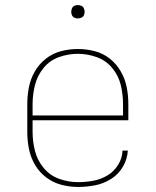

<svg xmlns="http://www.w3.org/2000/svg" viewBox="-20 -732 616 760"><path d="M289 8Q323 8 356.5 1.5Q390 -5 419.5 -23.5Q449 -42 466.5 -72Q484 -102 486 -136H465Q464 -106 447.5 -79.5Q431 -53 405 -37.5Q379 -22 349 -16.5Q319 -11 289 -11Q251 -11 214.5 -24Q178 -37 153 -67Q128 -97 118.5 -134.5Q109 -172 109 -210V-256H488V-320Q488 -354 481.5 -387Q475 -420 458 -449.5Q441 -479 414.5 -500Q388 -521 355 -529.5Q322 -538 288 -538Q254 -538 221.5 -529.5Q189 -521 162 -500Q135 -479 118 -449.5Q101 -420 94.5 -387Q88 -354 88 -320V-210Q88 -176 94.5 -143Q101 -110 118 -80.5Q135 -51 162.5 -30Q190 -9 223 -0.5Q256 8 289 8ZM109 -275V-320Q109 -358 118.5 -395.5Q128 -433 152.5 -463Q177 -493 213.5 -506Q250 -519 288 -519Q326 -519 362.5 -506Q399 -493 424 -463Q449 -433 458 -395.5Q467 -358 467 -320V-275ZM288 -659Q295 -659 302 -662Q309 -665 312 -671.5Q315 -678 315 -685Q315 -692 312 -699Q309 -706 302 -709Q295 -712 288 -712Q281 -712 274.5 -709Q268 -706 265 -699Q262 -692 262 -685Q262 -678 265 -671.5Q268 -665 274.5 -662Q281 -659 288 -659Z"/></svg>

Font: Iosevka Sparkle Thin
Style: Regular
Weight: 100
Designer: Belleve Invis
Foundry: Belleve Invis
Version: Version 4.5.0; ttfautohint (v1.8.3)